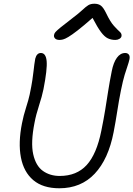

<svg xmlns="http://www.w3.org/2000/svg" viewBox="-20 -996 715 1029"><path d="M298 13Q210 13 158.5 -30.5Q107 -74 92 -152.5Q77 -231 98 -336Q106 -377 119.5 -419Q133 -461 139 -489Q149 -537 153.5 -567.5Q158 -598 160 -617Q162 -636 164 -650.5Q166 -665 169 -682Q177 -712 199 -712Q226 -712 230 -668.5Q234 -625 213 -518Q205 -479 189 -430Q173 -381 165 -338Q144 -232 158 -169.5Q172 -107 210 -80Q248 -53 300 -53Q391 -53 444.5 -111.5Q498 -170 523 -295Q536 -359 544 -408.5Q552 -458 559.5 -506.5Q567 -555 579 -615Q588 -661 606.5 -686.5Q625 -712 651 -712Q663 -712 670 -704Q677 -696 674 -679Q670 -661 663.5 -642.5Q657 -624 648 -594.5Q639 -565 628 -511Q617 -456 608.5 -400.5Q600 -345 589 -288Q561 -143 487.5 -65Q414 13 298 13ZM299 -782Q282 -782 274.5 -790.5Q267 -799 270 -810Q271 -817 277.5 -824.5Q284 -832 304 -848.5Q324 -865 366 -897Q403 -925 421.5 -942.5Q440 -960 453 -968Q466 -976 486 -976Q507 -976 520.5 -966Q534 -956 549 -925Q571 -879 590.5 -857.5Q610 -836 622 -825.5Q634 -815 631 -801Q629 -793 619.5 -787.5Q610 -782 598 -782Q576 -782 558 -790.5Q540 -799 521 -824.5Q502 -850 476 -900Q427 -857 396 -833Q365 -809 346.5 -798Q328 -787 317.5 -784.5Q307 -782 299 -782Z"/></svg>

Font: Shantell Sans Normal
Style: Italic
Weight: 300
Italic angle: -11.31°
Designer: Stephen Nixon, Anya Danilova, Shantell Martin
Foundry: Arrow Type
Version: Version 1.008;[a672d596b]